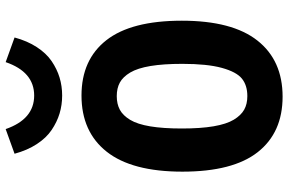

<svg xmlns="http://www.w3.org/2000/svg" viewBox="-184 -784 983 654"><g transform="rotate(-90 307.0 -456.5)"><path d="M422.9 -928.2 506.8 -897.9Q495.1 -854.5 474.1 -822.3Q453.1 -790 426.3 -771.7Q399.4 -753.4 370.4 -744.6Q341.3 -735.8 309.1 -735.8Q276.9 -735.8 247.8 -744.6Q218.8 -753.4 191.7 -771.7Q164.6 -790 143.6 -822.3Q122.6 -854.5 110.8 -897.9L194.8 -928.2Q228.5 -831.1 309.1 -831.1Q389.6 -831.1 422.9 -928.2ZM564 -328.1Q564 -156.2 496.3 -70.6Q428.7 15.1 305.2 15.1Q183.1 15.1 116.5 -69.3Q49.8 -153.8 49.8 -326.2Q49.8 -498 117.7 -584Q185.5 -669.9 309.1 -669.9Q431.2 -669.9 497.6 -585.2Q564 -500.5 564 -328.1ZM307.1 -105Q343.8 -105 366.7 -123.5Q389.6 -142.1 403.3 -191.9Q417 -241.7 417 -326.2Q417 -390.6 409.7 -434.8Q402.3 -479 387.5 -503.9Q372.6 -528.8 353.3 -539.3Q334 -549.8 307.1 -549.8Q280.3 -549.8 260.7 -539.3Q241.2 -528.8 226.3 -504.2Q211.4 -479.5 204.1 -435.8Q196.8 -392.1 196.8 -328.1Q196.8 -264.2 204.3 -220Q211.9 -175.8 226.8 -151.1Q241.7 -126.5 261 -115.7Q280.3 -105 307.1 -105Z"/></g></svg>

Font: IntelOne Mono Bold
Style: Regular
Weight: 700
Designer: Fred Shallcrass
Foundry: Frere-Jones Type LLC
Version: Version 1.200;hotconv 1.1.0;makeotfexe 2.6.0;FJTRelease1.2